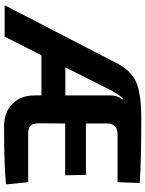

<svg xmlns="http://www.w3.org/2000/svg" viewBox="98 -830 734 971"><g transform="rotate(90 465.5 -344.0)"><path d="M658 -571Q604 -571 604 -517V-411H864L866 -306H604L603 -171Q604 -142 615 -131Q627 -119 656 -119H901L912 -7Q819 3 619 3Q547 3 505 -39Q462 -81 462 -152V-186H259L165 0H6L296 -561Q333 -636 390 -663Q449 -691 579 -691Q800 -691 905 -683L901 -571ZM462 -531Q461 -570 483 -597H476Q456 -575 437 -539L320 -307H462Z"/></g></svg>

Font: Taylor Sans Bold LRS
Style: Bold
Weight: 700
Italic angle: -8°
Designer: Natanael Gama
Version: Version 1.001 September 8, 2015